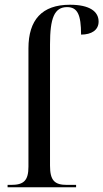

<svg xmlns="http://www.w3.org/2000/svg" viewBox="-20 -790 436 810"><path d="M12 0H301V-10H262C210 -10 191 -29 191 -91V-603C191 -713 209 -760 263 -760C307 -760 322 -728 322 -644C366 -644 396 -663 396 -699C396 -741 359 -770 275 -770C157 -770 100 -706 100 -586V-87C100 -28 80 -10 27 -10H12Z"/></svg>

Font: Noto Serif Display SemiCondensed
Style: Regular
Weight: 400
Width: 4
Designer: Monotype Design Team
Foundry: Monotype Imaging Inc.
Version: Version 2.009